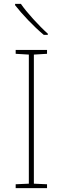

<svg xmlns="http://www.w3.org/2000/svg" viewBox="-20 -972 323 992"><path d="M88 -952H58V-945C93 -900 153 -836 206 -792H227V-798C182 -838 117 -909 88 -952ZM223 0V-20L155 -23V-690L223 -694V-714H61V-694L129 -690V-23L61 -20V0Z"/></svg>

Font: Noto Sans Malayalam Thin
Style: Regular
Weight: 100
Designer: Jelle Bosma - Monotype Design Team
Foundry: Monotype Imaging Inc.
Version: Version 2.104